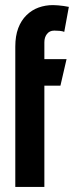

<svg xmlns="http://www.w3.org/2000/svg" viewBox="-20 -733 319 753"><path d="M232 -608 250 -706Q241 -708 230 -709.5Q219 -711 208 -712Q197 -713 188 -713Q158 -713 131.5 -703.5Q105 -694 84 -673.5Q63 -653 51.5 -622.5Q40 -592 40 -550V0H154V-397H217L241 -501H154V-567Q154 -577 156.5 -585Q159 -593 164 -599.5Q169 -606 176 -609.5Q183 -613 193 -613Q203 -613 214 -612Q225 -611 232 -608Z"/></svg>

Font: Advent Pro
Style: Bold
Weight: 700
Designer: VivaRado, Andreas Kalpakidis
Foundry: VivaRado, Andreas Kalpakidis
Version: Version 3.000